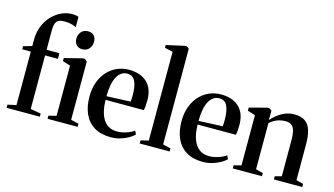

<svg xmlns="http://www.w3.org/2000/svg" viewBox="-93 -1150 2581 1482"><g transform="rotate(15 1198.0 -409.0)"><path d="M23.5 0V-25L92 -40V-467.5H23.5V-492L92 -512V-563.5Q92 -622.5 112 -671.5Q132 -720.5 165.8 -756Q199.5 -791.5 241 -810.8Q282.5 -830 325 -830Q345.5 -830 358.5 -827.5Q371.5 -825 378 -822V-739Q365 -747 339.8 -753.5Q314.5 -760 283.5 -760Q256.5 -760 239.2 -752Q222 -744 214 -724Q206 -704 206 -667V-512.5H308.5V-467.5H206V-39.5L289.5 -25V0ZM351 0V-25L412.5 -40V-441L350.5 -461V-485L493.5 -521.5H510.5L529 -505.5V-39.5L591.5 -25V0ZM469.5 -587.5Q440.5 -587.5 423 -606Q405.5 -624.5 405.5 -655Q405.5 -689 425.8 -711.2Q446 -733.5 479 -733.5H480Q509.5 -733.5 526.8 -715.5Q544 -697.5 544 -666.5Q544 -633 523.8 -610.2Q503.5 -587.5 470.5 -587.5Z M858.5 11.5Q779 11.5 725.8 -20.5Q672.5 -52.5 645.8 -111.2Q619 -170 619 -249.5Q619 -315.5 638.2 -367Q657.5 -418.5 691.2 -454.8Q725 -491 768.8 -509.8Q812.5 -528.5 861.5 -528.5Q952.5 -528.5 1004.8 -480.8Q1057 -433 1058.5 -342Q1058.5 -310.5 1056.8 -290.2Q1055 -270 1052 -257H745.5Q746.5 -209.5 755.5 -170.5Q764.5 -131.5 782.5 -103Q800.5 -74.5 828 -59.2Q855.5 -44 893.5 -44Q930.5 -44 968.2 -56.8Q1006 -69.5 1028 -87L1041.5 -58.5Q1025 -42 996.5 -25.8Q968 -9.5 932.2 1Q896.5 11.5 858.5 11.5ZM745.5 -286 937 -294Q938 -307 938.2 -319.5Q938.5 -332 939 -345Q939 -417 920.2 -456.5Q901.5 -496 855.5 -496Q829.5 -496 809 -481.8Q788.5 -467.5 774.2 -440.5Q760 -413.5 752.8 -374.5Q745.5 -335.5 745.5 -286Z M1149.5 -40V-749L1084.5 -764V-786L1230 -818.5H1246L1264 -804V-39.5L1326.5 -25V0H1087.5V-25Z M1594 11.5Q1514.5 11.5 1461.2 -20.5Q1408 -52.5 1381.2 -111.2Q1354.5 -170 1354.5 -249.5Q1354.5 -315.5 1373.8 -367Q1393 -418.5 1426.8 -454.8Q1460.5 -491 1504.2 -509.8Q1548 -528.5 1597 -528.5Q1688 -528.5 1740.2 -480.8Q1792.5 -433 1794 -342Q1794 -310.5 1792.2 -290.2Q1790.5 -270 1787.5 -257H1481Q1482 -209.5 1491 -170.5Q1500 -131.5 1518 -103Q1536 -74.5 1563.5 -59.2Q1591 -44 1629 -44Q1666 -44 1703.8 -56.8Q1741.5 -69.5 1763.5 -87L1777 -58.5Q1760.5 -42 1732 -25.8Q1703.5 -9.5 1667.8 1Q1632 11.5 1594 11.5ZM1481 -286 1672.5 -294Q1673.5 -307 1673.8 -319.5Q1674 -332 1674.5 -345Q1674.5 -417 1655.8 -456.5Q1637 -496 1591 -496Q1565 -496 1544.5 -481.8Q1524 -467.5 1509.8 -440.5Q1495.5 -413.5 1488.2 -374.5Q1481 -335.5 1481 -286Z M1890 -40V-441L1828.5 -460.5V-485.5L1966 -521.5H1986L2004 -507.5V-468L2003 -432.5Q2021.5 -454.5 2048.8 -476Q2076 -497.5 2110 -511.8Q2144 -526 2182.5 -526Q2238.5 -526 2270.5 -503.5Q2302.5 -481 2316 -436.2Q2329.5 -391.5 2329.5 -325.5V-39.5L2386.5 -25V0H2159.5V-25L2212.5 -39.5V-323.5Q2212.5 -366 2206.2 -396Q2200 -426 2182.8 -441.8Q2165.5 -457.5 2132.5 -457.5Q2104.5 -457.5 2082.5 -451.5Q2060.5 -445.5 2042 -434.8Q2023.5 -424 2006.5 -410V-40L2064.5 -25V0H1831V-25Z"/></g></svg>

Font: Merriweather 120pt SemiBold
Style: Regular
Weight: 600
Version: Version 2.100